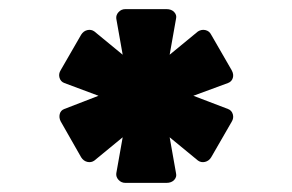

<svg xmlns="http://www.w3.org/2000/svg" viewBox="-20 -762 640 421"><path d="M255 -361Q246 -361 240 -367.5Q234 -374 235 -382L249 -461L187 -410Q180 -405 171.5 -407Q163 -409 158 -417L113 -496Q109 -504 111 -512Q113 -520 121 -523L196 -552L121 -580Q113 -583 110.5 -591.5Q108 -600 113 -608L158 -686Q163 -694 171.5 -696Q180 -698 187 -693L249 -642L235 -721Q234 -729 240 -735.5Q246 -742 255 -742H345Q356 -742 362 -735.5Q368 -729 366 -721L352 -642L414 -693Q422 -698 430.5 -696Q439 -694 443 -686L488 -608Q493 -599 490.5 -591Q488 -583 480 -580L404 -552L480 -523Q488 -520 490.5 -511.5Q493 -503 488 -495L443 -417Q438 -409 429.5 -407Q421 -405 414 -410L352 -461L366 -382Q368 -374 362 -367.5Q356 -361 345 -361Z"/></svg>

Font: Rubik Black
Style: Italic
Weight: 900
Italic angle: -12°
Designer: Hubert and Fischer
Foundry: Hubert and Fischer
Version: Version 2.300;gftools[0.9.30]